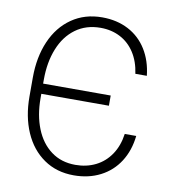

<svg xmlns="http://www.w3.org/2000/svg" viewBox="-82 -788 778 869"><g transform="rotate(10 307.5 -353.5)"><path d="M55.7 -306.6V-393.6Q55.7 -487.8 87.4 -561Q119.1 -634.3 178.7 -675.5Q238.3 -716.8 318.4 -716.8Q386.2 -716.8 439 -689.2Q491.7 -661.6 523.4 -610.6Q555.2 -559.6 562.5 -491.2H509.8Q502 -546.9 476.1 -586.9Q450.2 -627 409.9 -647.9Q369.6 -668.9 319.3 -668.9Q252.9 -668.9 204.8 -633.8Q156.7 -598.6 131.6 -536.1Q106.4 -473.6 106.4 -393.6V-375H417V-328.1H106.4V-307.6Q106.4 -229.5 130.9 -168.5Q155.3 -107.4 201.9 -72.8Q248.5 -38.1 313.5 -38.1Q364.7 -38.1 406.5 -58.8Q448.2 -79.6 475.1 -119.4Q502 -159.2 509.8 -214.8H562.5Q555.2 -147 522.7 -96.2Q490.2 -45.4 436.5 -17.8Q382.8 9.8 314.5 9.8Q235.4 9.8 176.8 -30.8Q118.2 -71.3 86.9 -143.1Q55.7 -214.8 55.7 -306.6Z"/></g></svg>

Font: Pretendard GOV ExtraLight
Style: Regular
Weight: 200
Designer: Base glyphs from Inter by Rasmus Andersson; Hangeul glyphs from Noto Sans CJK(Source Han Sans) by Jang Soo-young and Kan
Foundry: Kil Hyung-jin
Version: Version 1.309